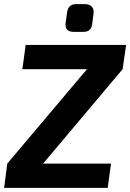

<svg xmlns="http://www.w3.org/2000/svg" viewBox="-21 -907 629 927"><path d="M381 -753H336Q290 -753 296 -797L303 -848Q309 -887 346 -887H390Q410 -887 421.5 -875.5Q433 -864 431 -844L424 -791Q420 -753 381 -753ZM187 -117H515L499 0H-1L14 -117L399 -573H87L103 -690H588L571 -573Z"/></svg>

Font: Exo 2.0
Style: Bold Italic
Weight: 700
Italic angle: -8°
Designer: Natanael Gama
Version: Version 1.001;PS 001.001;hotconv 1.0.70;makeotf.lib2.5.58329